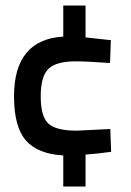

<svg xmlns="http://www.w3.org/2000/svg" viewBox="-20 -599 477 698"><path d="M210 79V-34Q118 -39 74.5 -88Q31 -137 31 -249Q31 -455 210 -466V-579H291V-463L383 -453L380 -370Q293 -376 255 -376Q184 -376 156 -348.5Q128 -321 128 -249Q128 -176 155.5 -150Q183 -124 259 -124L381 -130L384 -47Q332 -40 291 -37V79Z"/></svg>

Font: TitilliumText22L Lt
Style: Medium
Weight: 500
Designer: Campivisivi
Foundry: Campivisivi
Version: 1.000